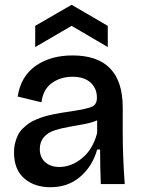

<svg xmlns="http://www.w3.org/2000/svg" viewBox="-20 -763 588 796"><path d="M126 -567.9V-655.8L276.9 -743.2L426.8 -655.8V-567.9L276.9 -655.8ZM189 13.2Q122.1 13.2 80.1 -23.7Q38.1 -60.5 38.1 -130.9Q38.1 -152.8 43 -171.6Q47.9 -190.4 55.2 -204.6Q62.5 -218.8 75.2 -231Q87.9 -243.2 100.1 -251.7Q112.3 -260.3 130.6 -267.8Q148.9 -275.4 163.3 -279.8Q177.7 -284.2 199.2 -288.6Q220.7 -293 234.9 -295.4Q249 -297.9 271 -300.8Q341.3 -311.5 361.6 -320.8Q381.8 -330.1 381.8 -357.9Q381.8 -397 355.2 -420.9Q328.6 -444.8 280.8 -444.8Q231.9 -444.8 195.3 -418.9Q158.7 -393.1 151.9 -338.9L53.2 -362.8Q66.4 -446.8 127.9 -490Q189.5 -533.2 280.8 -533.2Q488.8 -533.2 488.8 -316.9V-214.8Q488.8 -115.2 497.1 0H397.9Q395 -68.8 395 -143.1H382.8Q363.8 -74.7 313.2 -30.8Q262.7 13.2 189 13.2ZM226.1 -70.8Q275.9 -70.8 320.6 -107.4Q365.2 -144 382.8 -211.9V-264.2Q362.8 -254.9 328.6 -248.3Q294.4 -241.7 264.9 -236.8Q235.4 -231.9 206.8 -222.7Q178.2 -213.4 161.6 -194.1Q145 -174.8 145 -145Q145 -110.8 167.2 -90.8Q189.5 -70.8 226.1 -70.8Z"/></svg>

Font: Bricolage Grotesque Medium
Style: Regular
Weight: 500
Designer: Mathieu Triay
Foundry: Atelier Triay
Version: Version 1.000;gftools[0.9.30]